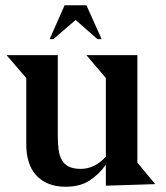

<svg xmlns="http://www.w3.org/2000/svg" viewBox="-20 -701 631 731"><path d="M226 -681H309L367 -552H351L268 -625L183 -552H169ZM200 -184Q200 -155 203 -132Q206 -109 215 -92.5Q224 -76 241.5 -67Q259 -58 288 -58Q314 -58 338.5 -70Q363 -82 383 -105V-404L309 -491H503V-82L571 0L383 6V-74Q356 -36 320 -13Q284 10 230 10Q192 10 163.5 -2Q135 -14 116.5 -35Q98 -56 89 -85.5Q80 -115 80 -150V-404L5 -491H200Z"/></svg>

Font: Bluu Next Cyrillic
Style: Bold
Weight: 700
Designer: Igor Stepanchenko
Foundry: Igor Stepanchenko
Version: Version 1.000